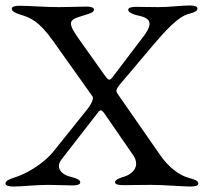

<svg xmlns="http://www.w3.org/2000/svg" viewBox="-25 -676 752 701"><path d="M553 -650C523 -650 496 -651 472 -651C455 -651 443 -648 443 -640C443 -631 462 -623 476 -620C508 -614 521 -604 521 -589C521 -576 511 -558 495 -538L388 -397C382 -389 378 -385 374 -385C370 -385 365 -390 358 -400L267 -528C244 -560 234 -578 234 -590C234 -606 252 -611 285 -621C308 -628 318 -632 318 -641C318 -649 306 -652 289 -652C271 -652 230 -650 190 -650C140 -650 80 -655 47 -655C30 -655 18 -652 18 -644C18 -635 29 -629 51 -622C85 -612 117 -599 167 -529L312 -325C314 -323 314 -320 314 -317C314 -308 307 -295 296 -280L171 -124C129 -72 62 -38 28 -28C6 -21 -5 -15 -5 -6C-5 2 7 5 24 5C57 5 105 -1 150 -1C186 -1 221 1 239 1C256 1 268 -2 268 -10C268 -19 258 -24 235 -30C208 -36 190 -51 190 -70C190 -77 193 -85 199 -93L334 -267C341 -276 346 -276 356 -262L460 -111C469 -99 472 -88 472 -78C472 -53 448 -37 428 -31C414 -27 395 -20 395 -11C395 -3 407 0 424 0C448 0 486 -1 527 -1C574 -1 642 5 670 5C687 5 699 2 699 -6C699 -15 689 -20 666 -26C628 -36 589 -67 559 -111L404 -334C402 -338 400 -341 400 -344C400 -352 407 -361 418 -374L533 -510C577 -562 625 -615 663 -625C686 -631 696 -636 696 -645C696 -653 684 -656 667 -656C640 -656 592 -650 553 -650Z"/></svg>

Font: EB Garamond SC 08
Style: Regular
Weight: 400
Version: Version 0.016